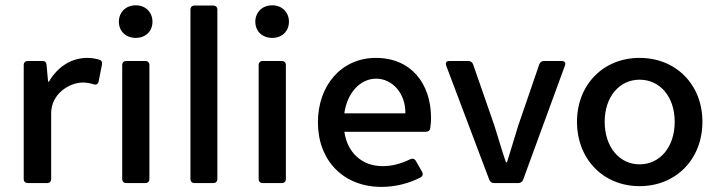

<svg xmlns="http://www.w3.org/2000/svg" viewBox="-20 -697 2729 731"><path d="M312.5 -476.6C255.9 -476.6 202.1 -447.3 166 -385.7H163.1L157.2 -450.2C156.2 -460 151.4 -464.8 141.6 -464.8H85.9C76.2 -464.8 70.3 -459 70.3 -449.2V-15.6C70.3 -5.9 76.2 0 85.9 0H159.2C168.9 0 174.8 -5.9 174.8 -15.6V-265.6C174.8 -340.8 245.1 -382.8 295.9 -382.8C309.6 -382.8 324.2 -379.9 336.9 -376C346.7 -373 353.5 -377 355.5 -386.7L368.2 -451.2C370.1 -460 367.2 -466.8 358.4 -469.7C345.7 -473.6 329.1 -476.6 312.5 -476.6Z M497.1 -552.7C534.2 -552.7 560.5 -578.1 560.5 -614.3C560.5 -650.4 534.2 -676.8 497.1 -676.8C459 -676.8 432.6 -650.4 432.6 -614.3C432.6 -578.1 459 -552.7 497.1 -552.7ZM445.3 -449.2V-15.6C445.3 -5.9 451.2 0 460.9 0H533.2C543 0 548.8 -5.9 548.8 -15.6V-449.2C548.8 -459 543 -464.8 533.2 -464.8H460.9C451.2 -464.8 445.3 -459 445.3 -449.2Z M720.7 0H792C801.8 0 807.6 -5.9 807.6 -15.6V-660.2C807.6 -669.9 801.8 -675.8 792 -675.8H720.7C710.9 -675.8 705.1 -669.9 705.1 -660.2V-15.6C705.1 -5.9 710.9 0 720.7 0Z M1016.6 -552.7C1053.7 -552.7 1080.1 -578.1 1080.1 -614.3C1080.1 -650.4 1053.7 -676.8 1016.6 -676.8C978.5 -676.8 952.1 -650.4 952.1 -614.3C952.1 -578.1 978.5 -552.7 1016.6 -552.7ZM964.8 -449.2V-15.6C964.8 -5.9 970.7 0 980.5 0H1052.7C1062.5 0 1068.4 -5.9 1068.4 -15.6V-449.2C1068.4 -459 1062.5 -464.8 1052.7 -464.8H980.5C970.7 -464.8 964.8 -459 964.8 -449.2Z M1621.1 -248C1621.1 -378.9 1544.9 -476.6 1411.1 -476.6C1280.3 -476.6 1190.4 -372.1 1190.4 -231.4C1190.4 -85 1288.1 14.6 1432.6 14.6C1485.4 14.6 1538.1 1 1581.1 -21.5C1589.8 -26.4 1591.8 -34.2 1586.9 -43L1563.5 -84C1558.6 -92.8 1550.8 -94.7 1542 -90.8C1502 -71.3 1468.8 -64.5 1436.5 -64.5C1359.4 -64.5 1302.7 -114.3 1291 -195.3H1601.6C1610.4 -195.3 1617.2 -200.2 1618.2 -210C1620.1 -222.7 1621.1 -236.3 1621.1 -248ZM1523.4 -265.6H1291C1301.8 -344.7 1352.5 -397.5 1412.1 -397.5C1473.6 -397.5 1524.4 -341.8 1523.4 -265.6Z M1678.7 -447.3 1842.8 -12.7C1845.7 -4.9 1852.5 0 1861.3 0H1953.1C1961.9 0 1968.8 -4.9 1971.7 -12.7L2130.9 -447.3C2134.8 -459 2128.9 -464.8 2118.2 -464.8H2050.8C2042 -464.8 2036.1 -460 2033.2 -452.1L1953.1 -218.8C1938.5 -171.9 1924.8 -125 1910.2 -79.1H1906.2C1890.6 -125 1877 -171.9 1862.3 -218.8L1781.2 -452.1C1778.3 -460 1771.5 -464.8 1762.7 -464.8H1691.4C1679.7 -464.8 1674.8 -459 1678.7 -447.3Z M2415 11.7C2553.7 11.7 2654.3 -90.8 2654.3 -233.4C2654.3 -375 2553.7 -476.6 2415 -476.6C2277.3 -476.6 2176.8 -375 2176.8 -233.4C2176.8 -90.8 2277.3 11.7 2415 11.7ZM2415 -71.3C2337.9 -71.3 2282.2 -137.7 2282.2 -233.4C2282.2 -328.1 2337.9 -393.6 2415 -393.6C2493.2 -393.6 2548.8 -328.1 2548.8 -233.4C2548.8 -137.7 2493.2 -71.3 2415 -71.3Z"/></svg>

Font: Ed Sans Neue Medium
Style: Regular
Weight: 500
Designer: Stephen Hutchings
Version: Version 1.004;PS 001.004;hotconv 1.0.88;makeotf.lib2.5.64775